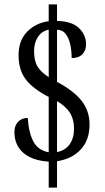

<svg xmlns="http://www.w3.org/2000/svg" viewBox="-20 -780 482 879"><path d="M203 -40Q127 -45 86.5 -80.5Q46 -116 46 -176Q46 -204 62.5 -222Q79 -240 107 -240Q112 -169 134 -130Q156 -91 203 -83V-336Q127 -376 96 -419Q65 -462 65 -527Q65 -595 104.5 -635Q144 -675 203 -683V-760H241V-684Q309 -683 341.5 -651.5Q374 -620 374 -577Q374 -549 357 -531.5Q340 -514 308 -514Q308 -546 302 -575Q296 -604 281.5 -623.5Q267 -643 241 -644V-405Q317 -365 353.5 -318.5Q390 -272 390 -210Q390 -139 349.5 -95.5Q309 -52 241 -42V79H203ZM203 -644Q172 -638 154 -611.5Q136 -585 136 -546Q136 -501 152 -475Q168 -449 203 -427ZM241 -84Q279 -91 299 -119.5Q319 -148 319 -191Q319 -233 300.5 -263Q282 -293 241 -317Z"/></svg>

Font: Noto Serif Thai ExtraCondensed
Style: Regular
Weight: 400
Width: 2
Designer: Monotype Design Team
Foundry: Monotype Imaging Inc.
Version: Version 2.002; ttfautohint (v1.8.4.7-5d5b)